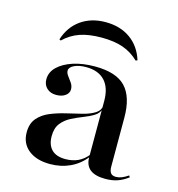

<svg xmlns="http://www.w3.org/2000/svg" viewBox="-96 -700 736 795"><g transform="rotate(15 271.5 -302.5)"><path d="M338.7 -207.3V-299.2Q338.7 -355.6 310.9 -385.5Q283.1 -415.3 230.6 -415.3Q200 -415.3 179.8 -405.6Q159.7 -396 159.7 -381.5Q159.7 -371 168.1 -360.1Q176.6 -349.2 185.1 -336.7Q193.5 -324.2 193.5 -309.7Q193.5 -293.5 178.6 -282.7Q163.7 -271.8 139.5 -271.8Q114.5 -271.8 99.2 -286.3Q83.9 -300.8 83.9 -324.2Q83.9 -354.8 107.7 -377.8Q131.5 -400.8 172.2 -414.1Q212.9 -427.4 265.3 -427.4Q356.5 -427.4 396.8 -385.1Q437.1 -342.7 437.1 -254V-207.3ZM188.7 11.3Q130.6 11.3 96.4 -16.1Q62.1 -43.5 62.1 -91.1Q62.1 -129 81.9 -152Q101.6 -175 133.1 -187.9Q164.5 -200.8 199.6 -208.9Q234.7 -216.9 266.5 -225Q298.4 -233.1 319 -246.4Q339.5 -259.7 340.3 -282.3L341.1 -266.9Q336.3 -246.8 316.9 -234.7Q297.6 -222.6 272.2 -212.9Q246.8 -203.2 222.6 -190.7Q198.4 -178.2 182.3 -157.7Q166.1 -137.1 166.1 -102.4Q166.1 -65.3 185.9 -45.2Q205.6 -25 245.2 -25Q275 -25 298.8 -35.9Q322.6 -46.8 341.9 -71V-61.3Q313.7 -25 274.6 -6.9Q235.5 11.3 188.7 11.3ZM437.1 -44.4Q437.1 -25.8 444 -16.9Q450.8 -8.1 466.1 -8.1Q478.2 -8.1 490.7 -12.9Q503.2 -17.7 518.5 -28.2L522.6 -21Q500 -4 477.4 3.6Q454.8 11.3 425.8 11.3Q382.3 11.3 360.5 -6Q338.7 -23.4 338.7 -58.9V-207.3H437.1ZM260.5 -616.1Q323.4 -616.1 366.9 -585.1Q410.5 -554 428.2 -497.6L421 -494.4Q391.1 -523.4 353.2 -536.7Q315.3 -550 260.5 -550Q206.5 -550 168.1 -536.7Q129.8 -523.4 100 -494.4L93.5 -497.6Q111.3 -554 155.2 -585.1Q199.2 -616.1 260.5 -616.1Z"/></g></svg>

Font: Playfair 144pt SemiExpanded SemiBold
Style: Regular
Weight: 600
Width: 6
Designer: Claus Eggers Sørensen
Foundry: Claus Eggers Sørensen
Version: Version 2.203